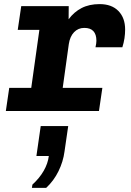

<svg xmlns="http://www.w3.org/2000/svg" viewBox="-20 -541 640 936"><path d="M116.5 0 172 -395.5H66.5L83.5 -511H315L314.5 -447Q340.5 -482.5 377.8 -501.8Q415 -521 465.5 -521Q524.5 -521 557.2 -487.5Q590 -454 590 -397Q590 -376.5 586.8 -354.5Q583.5 -332.5 576.5 -310.5H445.5Q447.5 -320 448.8 -327.8Q450 -335.5 450 -342Q450 -405 391 -405Q361 -405 341 -384Q321 -363 315.5 -326.5L270 0ZM8.5 0 25 -112.5H479L462.5 0ZM135.5 375 138 359Q173 327 193.2 291.5Q213.5 256 218 219.5H157.5L178.5 73.5H312.5L294.5 197.5Q288 247 265.2 293.5Q242.5 340 205 375Z"/></svg>

Font: Chivo Mono Medium
Style: Italic
Weight: 500
Italic angle: -8.05°
Monospace: yes
Designer: Hector Gatti
Foundry: Omnibus-Type
Version: Version 1.008